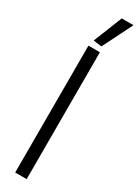

<svg xmlns="http://www.w3.org/2000/svg" viewBox="-270 -1044 764 1059"><g transform="rotate(30 112.0 -515.0)"><path d="M76 -847 149 -1030H224L129 -840ZM65 -808H138V0H65Z"/></g></svg>

Font: Encode Sans Compressed
Style: Regular
Weight: 400
Designer: Pablo Impallari, Andres Torresi
Foundry: Pablo Impallari, Andres Torresi
Version: Version 1.000; ttfautohint (v1.00) -l 8 -r 50 -G 200 -x 14 -